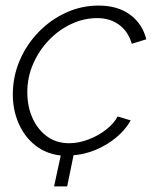

<svg xmlns="http://www.w3.org/2000/svg" viewBox="-20 -549 561 689"><path d="M174 120 198 9Q145 3 106.5 -27.5Q68 -58 47 -106Q26 -154 26 -210Q26 -274 50.5 -331.5Q75 -389 118 -433.5Q161 -478 216.5 -503.5Q272 -529 334 -529Q402 -529 446.5 -496.5Q491 -464 505 -408L453 -392Q440 -436 407.5 -460Q375 -484 329 -484Q281 -484 236 -463Q191 -442 155.5 -405Q120 -368 99 -320Q78 -272 78 -218Q78 -166 97 -124.5Q116 -83 149.5 -59Q183 -35 228 -35Q262 -35 297.5 -48.5Q333 -62 361 -84Q389 -106 402 -131L449 -117Q430 -83 397.5 -56Q365 -29 325 -12Q285 5 244 8L221 120Z"/></svg>

Font: Raleway Light
Style: Italic
Weight: 300
Italic angle: -12°
Designer: Matt McInerney, Pablo Impallari, Rodrigo Fuenzalida
Foundry: Matt McInerney, Pablo Impallari, Rodrigo Fuenzalida
Version: Version 4.026